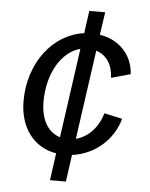

<svg xmlns="http://www.w3.org/2000/svg" viewBox="-54 -713 677 866"><g transform="rotate(5 284.0 -280.0)"><path d="M205 108H277L294 -14C395 -27 478 -98 505 -196L423 -214C405 -149 360 -102 305 -88L362 -492C410 -477 437 -434 439 -376L526 -400C521 -487 461 -551 372 -565L387 -668H315L301 -566C160 -547 55 -410 55 -238C55 -118 119 -32 222 -15ZM145 -243C145 -372 207 -473 290 -494L233 -89C177 -106 145 -162 145 -243Z"/></g></svg>

Font: Ronzino Oblique
Style: Italic
Weight: 400
Italic angle: -8°
Designer: Nunzio Mazzaferro
Foundry: Collletttivo
Version: Version 1.000;Glyphs 3.3 (3337)